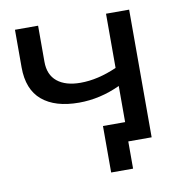

<svg xmlns="http://www.w3.org/2000/svg" viewBox="-74 -601 755 785"><g transform="rotate(-10 303.0 -208.5)"><path d="M417 -305V-530H513V0H416V113H325V-80H417V-230Q333 -191 246 -191Q147 -191 93 -236.5Q39 -282 39 -374V-530H135V-380Q135 -326 169.5 -298Q204 -270 266 -270Q338 -270 417 -305Z"/></g></svg>

Font: false
Style: Regular
Weight: 500
Designer: Julieta Ulanovsky
Foundry: Julieta Ulanovsky
Version: Version 7.222;hotconv 1.0.109;makeotfexe 2.5.65596